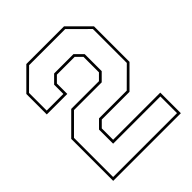

<svg xmlns="http://www.w3.org/2000/svg" viewBox="-197 -817 933 933"><g transform="rotate(-45 270.0 -350.0)"><path d="M37.5 0V-288.5L140.5 -391.5H331L361.5 -422V-528L331 -558.5H209L178.5 -528V-456.5H37.5V-597L140.5 -700H399.5L502.5 -597V-353L399.5 -250H209L178.5 -219.5V-141.5H502.5V0ZM50.5 -13.5H489.5V-128H165V-225L203.5 -263.5H394L489.5 -358.5V-591.5L394 -686.5H146L50.5 -591.5V-470H165V-533.5L203.5 -572H336.5L375 -533.5V-416.5L336.5 -378H146L50.5 -282.5Z"/></g></svg>

Font: Tourney Thin
Style: Regular
Weight: 100
Designer: Tyler Finck
Foundry: Etcetera Type Co
Version: Version 1.015